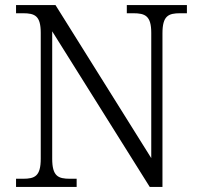

<svg xmlns="http://www.w3.org/2000/svg" viewBox="-20 -734 788 754"><path d="M43 0H281V-32H255C208 -32 185 -42 185 -111V-611L568 0H618V-603C618 -672 641 -682 688 -682H714V-714H478V-682H503C550 -682 574 -672 574 -605V-113L198 -714H43V-682H70C117 -682 140 -672 140 -605V-111C140 -42 117 -32 70 -32H43Z"/></svg>

Font: Noto Serif Bengali Light
Style: Regular
Weight: 300
Designer: Juan Bruce, Universal Thirst, Indian Type Foundry and the Monotype Design Team.
Foundry: Monotype Imaging Inc.
Version: Version 2.003